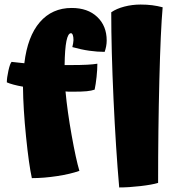

<svg xmlns="http://www.w3.org/2000/svg" viewBox="-20 -762 775 844"><path d="M675 42Q649 50 597.5 56Q546 62 504 62Q489 -109 479 -326.5Q469 -544 469 -708Q492 -724 526.5 -733Q561 -742 598 -742Q626 -742 649 -739Q672 -736 695 -730Q686 -629 680.5 -410Q675 -191 675 42ZM268 -360Q276 -273 295 -167Q314 -61 329 -11Q290 3 231.5 12Q173 21 120 21Q107 -38 94.5 -161Q82 -284 81 -381Q58 -385 39.5 -390Q21 -395 10 -400Q10 -420 17 -451.5Q24 -483 31 -490Q40 -489 54 -487.5Q68 -486 87 -484Q101 -602 155 -664.5Q209 -727 295 -727Q366 -727 407.5 -687.5Q449 -648 449 -584Q449 -571 446.5 -558Q444 -545 440 -534Q408 -534 372.5 -539Q337 -544 298 -555Q300 -564 301.5 -572Q303 -580 303 -586Q303 -600 300 -608Q297 -616 292 -616Q279 -616 272 -581.5Q265 -547 264 -476H290Q336 -476 363.5 -477.5Q391 -479 408 -482Q408 -457 404.5 -424Q401 -391 396 -368Q382 -363 361 -361Q340 -359 305 -359Q290 -359 282 -359Q274 -359 268 -360Z"/></svg>

Font: Atma
Style: Bold
Weight: 700
Designer: Gregori Vincens, Jeremie Hornus, Riccardo Olocco, Yoann Minet.
Foundry: black foundry
Version: Version 1.102;PS 1.100;hotconv 1.0.86;makeotf.lib2.5.63406